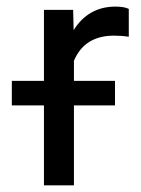

<svg xmlns="http://www.w3.org/2000/svg" viewBox="-20 -558 423 578"><path d="M367.7 -447.3Q347.2 -450.7 323.2 -450.7Q234.4 -450.7 202.6 -375V0H112.3V-528.3H200.2L201.7 -467.3Q246.1 -538.1 327.6 -538.1Q354 -538.1 367.7 -531.2ZM326.2 -240.7H15.6V-314.5H326.2Z"/></svg>

Font: Roboto
Style: Regular
Weight: 400
Designer: Google
Version: Version 2.001047; 2015